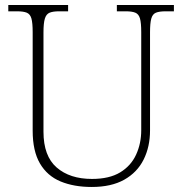

<svg xmlns="http://www.w3.org/2000/svg" viewBox="-20 -734 727 764"><path d="M345 10Q274 10 221 -12Q168 -34 139 -83.5Q110 -133 110 -214V-606Q110 -643 105 -660.5Q100 -678 86.5 -683.5Q73 -689 48 -689H13V-714H251V-689H215Q191 -689 177.5 -683.5Q164 -678 158.5 -660Q153 -642 153 -605V-210Q153 -113 205.5 -67.5Q258 -22 346 -22Q415 -22 458 -48Q501 -74 521.5 -118.5Q542 -163 542 -216V-606Q542 -643 537 -660.5Q532 -678 518.5 -683.5Q505 -689 481 -689H445V-714H672V-689H639Q614 -689 600.5 -683.5Q587 -678 582 -660Q577 -642 577 -605V-215Q577 -150 551.5 -99Q526 -48 474.5 -19Q423 10 345 10Z"/></svg>

Font: Noto Serif Hebrew ExtraLight
Style: Regular
Weight: 250
Version: Version 2.003